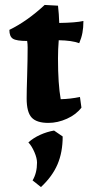

<svg xmlns="http://www.w3.org/2000/svg" viewBox="-20 -489 370 778"><path d="M88 -90Q88 -120 90 -182Q92 -252 92 -297Q92 -311 90 -323Q47 -323 32.5 -332Q18 -341 18 -368Q90 -403 161 -469L215 -466Q219 -432 220 -396Q287 -397 318 -404Q318 -377 314 -356Q310 -335 301 -314Q272 -325 218 -326Q215 -290 215 -252Q215 -148 226 -87Q265 -88 304 -96L310 -53Q289 -25 251.5 -8Q214 9 176 9Q128 9 108 -13Q88 -35 88 -90ZM112 242Q130 212 130 170Q130 152 119.5 127.5Q109 103 95 88Q115 70 142.5 57.5Q170 45 199 40L234 64Q234 128 213 177Q192 226 146 269Z"/></svg>

Font: Mirza
Style: Bold
Weight: 700
Designer: Arabic design by Kourosh Beigpour, Latin design by Eduardo Tunni, engineering by Lasse Fister
Version: Version 1.0010g